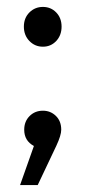

<svg xmlns="http://www.w3.org/2000/svg" viewBox="-20 -423 246 555"><path d="M142.5 -304.5Q127 -288 104 -288Q81 -288 65 -304.5Q49 -321 49 -346Q49 -371 65 -387Q81 -403 104 -403Q127 -403 142.5 -387Q158 -371 158 -346Q158 -321 142.5 -304.5ZM104 -103Q126 -103 141.5 -88Q157 -73 157 -48Q157 -32 143 -2L89 112H38L78 -1Q50 -16 50 -48Q50 -72 65.5 -87.5Q81 -103 104 -103Z"/></svg>

Font: Montserrat arm
Style: Regular
Weight: 400
Designer: Julieta Ulanovsky
Foundry: Julieta Ulanovsky
Version: Version 6.000;PS 006.000;hotconv 1.0.88;makeotf.lib2.5.64775